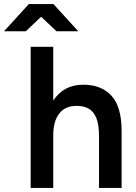

<svg xmlns="http://www.w3.org/2000/svg" viewBox="-89 -932 674 952"><path d="M63 0V-700H175V-433Q226 -512 324 -512Q413 -512 463.5 -457.5Q514 -403 514 -282V0H402V-256Q402 -316 388 -348.5Q374 -381 349.5 -394Q325 -407 293 -407Q236 -408 205.5 -370Q175 -332 175 -261V0ZM-69 -777 54 -912H176L299 -777H191L115 -849L39 -777Z"/></svg>

Font: Figtree SemiBold
Style: Regular
Weight: 600
Designer: Erik Kennedy
Foundry: Erik Kennedy
Version: Version 2.001; ttfautohint (v1.8.4.7-5d5b);gftools[0.9.27]